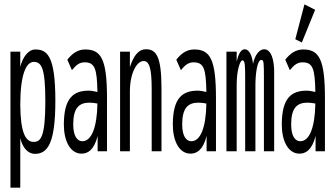

<svg xmlns="http://www.w3.org/2000/svg" viewBox="-20 -694 1540 881"><path d="M28 167H73V-60C84 -15 109 12 140 12C200 12 234 -39 234 -232C234 -437 197 -467 142 -467C110 -467 84 -432 73 -387V-457H28ZM134 -43C97 -43 74 -86 73 -213C73 -355 101 -410 135 -410C171 -410 188 -381 188 -229C188 -62 166 -43 134 -43Z M354 11C381 11 411 -3 428 -70V0H471V-243C471 -423 444 -467 371 -467C339 -467 313 -451 289 -420L310 -372C330 -397 346 -408 368 -408C416 -408 425 -378 427 -272C413 -275 400 -278 388 -278C318 -278 273 -246 273 -122C273 -48 302 11 354 11ZM316 -123C316 -199 343 -223 391 -223C402 -223 415 -221 427 -219C425 -106 399 -46 358 -46C334 -46 316 -70 316 -123Z M531 0H576V-273C576 -360 608 -414 639 -414C665 -414 676 -381 676 -285V0H721V-287C721 -436 697 -468 649 -468C618 -468 594 -442 576 -386V-457H531Z M854 11C881 11 911 -3 928 -70V0H971V-243C971 -423 944 -467 871 -467C839 -467 813 -451 789 -420L810 -372C830 -397 846 -408 868 -408C916 -408 925 -378 927 -272C913 -275 900 -278 888 -278C818 -278 773 -246 773 -122C773 -48 802 11 854 11ZM816 -123C816 -199 843 -223 891 -223C902 -223 915 -221 927 -219C925 -106 899 -46 858 -46C834 -46 816 -70 816 -123Z M1019 0H1066V-305C1066 -373 1082 -417 1092 -417C1105 -417 1105 -394 1105 -318V0H1152V-302C1152 -354 1160 -419 1179 -419C1191 -419 1191 -407 1191 -324V0H1238V-351C1240 -423 1223 -468 1192 -468C1170 -468 1149 -441 1141 -401C1137 -440 1123 -468 1103 -468C1085 -468 1074 -445 1066 -412V-457H1019Z M1365 -499 1426 -649 1377 -674 1335 -514ZM1354 11C1381 11 1411 -3 1428 -70V0H1471V-243C1471 -423 1444 -467 1371 -467C1339 -467 1313 -451 1289 -420L1310 -372C1330 -397 1346 -408 1368 -408C1416 -408 1425 -378 1427 -272C1413 -275 1400 -278 1388 -278C1318 -278 1273 -246 1273 -122C1273 -48 1302 11 1354 11ZM1316 -123C1316 -199 1343 -223 1391 -223C1402 -223 1415 -221 1427 -219C1425 -106 1399 -46 1358 -46C1334 -46 1316 -70 1316 -123Z"/></svg>

Font: Inconsolata UltraCondensed Thin
Style: Regular
Weight: 100
Width: 1
Monospace: yes
Designer: Raph Levien, Cyreal, Brenton Simpson
Foundry: Raph Levien, Cyreal, Google
Version: Version 3.100